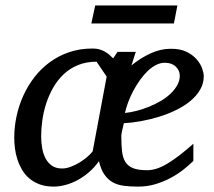

<svg xmlns="http://www.w3.org/2000/svg" viewBox="-20 -672 785 704"><path d="M727.1 -393.1Q727.1 -365.7 713.6 -342.8Q700.2 -319.8 677.5 -301.3Q654.8 -282.7 625.2 -268.3Q595.7 -253.9 563 -243.9Q530.3 -233.9 497.1 -227.8Q463.9 -221.7 434.1 -220.2Q433.1 -215.3 431.6 -209.2Q430.2 -203.1 428.7 -196.8Q427.2 -190.4 426 -184.3Q424.8 -178.2 424.8 -173.8Q424.8 -140.6 427.5 -116.9Q430.2 -93.3 439.9 -77.9Q449.7 -62.5 468.5 -55.2Q487.3 -47.9 520 -47.9Q553.7 -47.9 594.2 -72.3Q634.8 -96.7 689 -145V-82Q675.3 -68.4 655 -52Q634.8 -35.6 608.6 -21.2Q582.5 -6.8 551.8 2.7Q521 12.2 486.8 12.2Q457.5 12.2 434.3 9.3Q411.1 6.3 393.3 -3.7Q375.5 -13.7 362.8 -32Q350.1 -50.3 342.8 -81.1Q326.2 -57.6 305.9 -40.3Q285.6 -22.9 263.7 -11.2Q241.7 0.5 219.5 6.3Q197.3 12.2 176.8 12.2Q147.5 12.2 125.2 3.9Q103 -4.4 86.9 -18.3Q70.8 -32.2 60.3 -50.5Q49.8 -68.8 43.5 -88.6Q37.1 -108.4 34.7 -128.7Q32.2 -148.9 32.2 -167Q32.2 -205.6 40.5 -244.9Q48.8 -284.2 65.2 -320.6Q81.5 -356.9 106 -388.7Q130.4 -420.4 162.4 -443.8Q194.3 -467.3 233.6 -480.7Q272.9 -494.1 319.8 -494.1Q333.5 -494.1 344.5 -491Q355.5 -487.8 364.5 -482.7Q373.5 -477.5 380.9 -471.2Q388.2 -464.8 395 -458L411.1 -481.9H478Q476.6 -478 474.6 -471.7Q472.7 -465.3 470.2 -458L465.8 -443.8Q463.9 -437 461.9 -432.1Q494.1 -458.5 531 -475.8Q567.9 -493.2 606.9 -493.2Q641.6 -493.2 664.6 -481.7Q687.5 -470.2 701.4 -454.1Q715.3 -438 721.2 -420.9Q727.1 -403.8 727.1 -393.1ZM334 -445.8Q295.9 -445.8 265.9 -433.3Q235.8 -420.9 213.4 -399.7Q190.9 -378.4 175 -350.6Q159.2 -322.8 149.4 -292.5Q139.6 -262.2 135.3 -231.4Q130.9 -200.7 130.9 -172.9Q130.9 -151.9 134.3 -130.9Q137.7 -109.9 146.2 -92.8Q154.8 -75.7 169.7 -64.9Q184.6 -54.2 208 -54.2Q222.7 -54.2 239.5 -60.5Q256.3 -66.9 272 -76.4Q287.6 -85.9 300.3 -96.9Q313 -107.9 319.8 -117.2L371.1 -391.1ZM639.2 -394Q639.2 -413.6 624.5 -427.7Q609.9 -441.9 584 -441.9Q567.9 -441.9 551.8 -433.6Q535.6 -425.3 521 -411.1Q506.3 -397 493.2 -378.4Q480 -359.9 469 -339.4Q458 -318.8 450.2 -297.9Q442.4 -276.9 438 -257.8Q459 -259.8 482.2 -265.9Q505.4 -272 527.8 -281.2Q550.3 -290.5 570.6 -302.5Q590.8 -314.5 606 -329.1Q621.1 -343.8 630.1 -360.1Q639.2 -376.5 639.2 -394ZM617.7 -585.9H314.9L329.1 -651.9H630.4Z"/></svg>

Font: Charis SIL APac
Style: Italic
Weight: 400
Italic angle: -11°
Foundry: SIL International
Version: Version 5.000